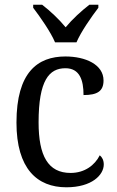

<svg xmlns="http://www.w3.org/2000/svg" viewBox="-20 -786 497 816"><path d="M214 -606H305C324 -651 369 -715 398 -753V-766H360C325 -739 287 -704 259 -670C231 -704 194 -739 159 -766H121V-753C150 -715 195 -651 214 -606ZM262 10C371 10 421 -43 421 -87C421 -105 414 -118 404 -126C383 -84 340 -51 280 -51C184 -51 144 -124 144 -266C144 -445 189 -496 258 -496C319 -496 335 -445 335 -382C393 -382 420 -398 420 -444C420 -512 343 -546 258 -546C140 -546 50 -479 50 -265C50 -69 138 10 262 10Z"/></svg>

Font: Noto Serif Thai SemiCondensed
Style: Regular
Weight: 400
Width: 4
Designer: Monotype Design Team
Foundry: Monotype Imaging Inc.
Version: Version 2.002